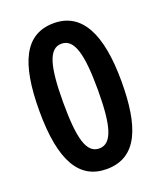

<svg xmlns="http://www.w3.org/2000/svg" viewBox="-137 -878 763 910"><g transform="rotate(-20 245.0 -423.0)"><path d="M244 -55C400 -55 451 -198 451 -422C451 -664 383 -791 243 -791C98 -791 37 -667 37 -423C37 -166 109 -55 244 -55ZM244 -159C179 -159 157 -241 157 -423C157 -604 180 -687 244 -687C308 -687 332 -605 332 -422C332 -241 308 -159 244 -159Z"/></g></svg>

Font: Noto Sans Malayalam UI Condensed SemiBold
Style: Regular
Weight: 600
Width: 3
Designer: Jelle Bosma - Monotype Design Team
Foundry: Monotype Imaging Inc.
Version: Version 2.104